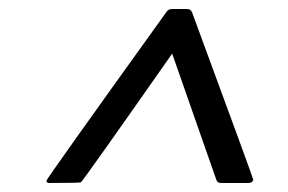

<svg xmlns="http://www.w3.org/2000/svg" viewBox="-20 -754 640 426"><path d="M531 -348H471Q462 -348 460 -355L362 -635Q163 -351 159.5 -349.5Q156 -348 90 -348Q83 -348 83 -353Q83 -357 349 -727Q353 -734 362 -734H395Q403 -734 406 -727Q542 -358 542 -355Q540 -348 531 -348Z"/></svg>

Font: YamahaIndonesia935. App
Style: Italic
Weight: 400
Italic angle: -10°
Designer: Dalton Maag Ltd
Foundry: Dalton Maag Ltd
Version: Version 1.002; January 01, 2024; Regular/Italic